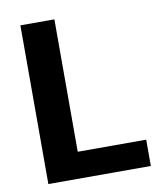

<svg xmlns="http://www.w3.org/2000/svg" viewBox="-80 -767 726 834"><g transform="rotate(-10 283.5 -350.0)"><path d="M66 0V-700H216V-116H518V0Z"/></g></svg>

Font: DM Sans 17pt Black
Style: Regular
Weight: 900
Version: Version 4.004;gftools[0.9.30]